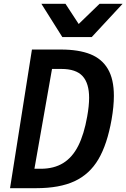

<svg xmlns="http://www.w3.org/2000/svg" viewBox="-20 -984 661 1004"><path d="M147 -725H298Q391 -725 452 -700.8Q513 -676.5 544.2 -623.2Q575.5 -570 575.5 -482.5Q575.5 -428 563.5 -359Q540.5 -229 494.5 -151Q448.5 -73 370 -36.5Q291.5 0 169.5 0H32.5ZM436 -375Q446 -431 446 -472.5Q446 -548.5 411.8 -586Q377.5 -623.5 301 -623.5H252L160 -101.5H193Q262 -101.5 310.2 -131.2Q358.5 -161 389 -221.2Q419.5 -281.5 436 -375ZM196.5 -964H322.5L391.5 -858.5L500.5 -964H621L459.5 -790H306Z"/></svg>

Font: JuliaMono SemiBold
Style: Italic
Weight: 600
Italic angle: -9°
Monospace: yes
Designer: cormullion
Foundry: corm
Version: Version 0.056; ttfautohint (v1.8.4)